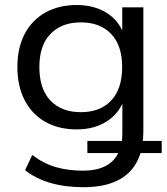

<svg xmlns="http://www.w3.org/2000/svg" viewBox="-20 -569 680 781"><path d="M81.9 123.3 111.1 61.4Q157.3 96.3 207.2 110.8Q257 125.2 317.4 125.2Q373.9 125.2 410.7 105.6Q447.5 85.9 463.7 47.5L472 53.5H335.4V4.4H481.3L473.3 18.9Q477.7 -2.3 477.7 -25.1V-176.8H488.6Q470.7 -113.2 418.4 -77.9Q366.1 -42.6 292.2 -42.6Q219.4 -42.6 165 -73Q110.6 -103.4 80.6 -160.8Q50.7 -218.3 50.7 -297Q50.7 -374.5 80.6 -431.3Q110.6 -488.2 165.3 -518.4Q220 -548.6 292.2 -548.6Q366.7 -548.6 418.7 -513.5Q470.7 -478.4 488.3 -415.2L477.3 -415V-539.1H563.1V-35.8Q563.1 -6.1 559.6 15.6L553.2 4.4H637.8V53.5H540.9L554 45.5Q533.9 119 475.2 155.8Q416.4 192.5 320.3 192.5Q169.8 192.5 81.9 123.3ZM476.9 -296.6Q476.9 -384.2 432 -431.1Q387.1 -478 309.1 -478Q230.7 -478 185.4 -431.1Q140.1 -384.2 140.1 -296.6Q140.1 -207.2 185.2 -159.9Q230.3 -112.7 309.1 -112.7Q387.5 -112.7 432.2 -160.1Q476.9 -207.5 476.9 -296.6Z"/></svg>

Font: Min Sans VF VF
Style: Regular
Weight: 400
Designer: Jinseong-Kim, NotoSansCJK, Nunito
Foundry: Jinseong-Kim
Version: Version 1.420;Glyphs 3.1.2 (3151)